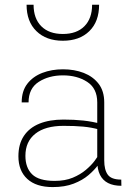

<svg xmlns="http://www.w3.org/2000/svg" viewBox="-20 -778 541 804"><path d="M243.7 -487.8Q196.3 -487.8 157 -472.7Q117.7 -457.5 94.2 -427Q70.8 -396.5 70.8 -349.1H99.6Q99.6 -407.7 142.1 -435.1Q184.6 -462.4 243.7 -462.4Q303.2 -462.4 345.2 -435.1Q387.2 -407.7 387.2 -349.1V-104Q387.2 -68.8 398.7 -45.9Q410.2 -22.9 432.6 -11.5Q455.1 0 488.3 0L487.8 -25.9Q446.3 -25.9 431.4 -46.4Q416.5 -66.9 416.5 -106V-349.1Q416.5 -396.5 393.1 -427Q369.6 -457.5 330.6 -472.7Q291.5 -487.8 243.7 -487.8ZM413.1 -122.6 396 -132.8Q389.6 -122.6 376 -104.2Q362.3 -85.9 339.6 -66.7Q316.9 -47.4 284.7 -33.9Q252.4 -20.5 209 -20.5Q142.6 -20.5 114.5 -48.1Q86.4 -75.7 86.4 -125.5Q86.4 -185.1 127.9 -218Q169.4 -251 246.1 -251Q293.5 -251 328.1 -247.8Q362.8 -244.6 396 -235.4L404.8 -258.8Q367.7 -269 328.9 -273.2Q290 -277.3 246.1 -277.3Q187.5 -277.3 145.3 -260.3Q103 -243.2 80.1 -209Q57.1 -174.8 57.1 -123.5Q57.1 -63 94.2 -28.8Q131.3 5.4 200.7 5.4Q251.5 5.4 288.6 -9Q325.7 -23.4 350.8 -44.9Q376 -66.4 391.1 -87.6Q406.2 -108.9 413.1 -122.6ZM395 -758.3H365.7Q365.7 -700.7 333.5 -668.2Q301.3 -635.7 243.2 -635.7Q185.1 -635.7 152.8 -668.2Q120.6 -700.7 120.6 -758.3H91.3Q91.3 -687.5 132.6 -647.5Q173.8 -607.4 243.2 -607.4Q313 -607.4 354 -647.5Q395 -687.5 395 -758.3Z"/></svg>

Font: Estedad-FD-VF Thin
Style: Regular
Weight: 100
Designer: Amin Abedi
Version: Version 5.0